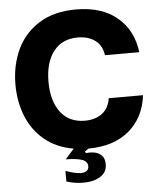

<svg xmlns="http://www.w3.org/2000/svg" viewBox="-63 -833 905 1094"><g transform="rotate(-5 389.5 -285.5)"><path d="M555 -259H751Q736 -133 649 -58.5Q562 16 415 17Q409 22 393 32L398 41Q405 40 418 40Q453 40 473 52Q490 62 497.5 77Q505 92 505 114Q505 160 467 184Q429 208 369 208Q321 208 273 193V132Q327 152 360 152Q382 152 393.5 143Q405 134 405 118Q405 88 371.5 77.5Q338 67 280 67L331 10Q232 -7 165 -63Q98 -119 65 -202Q32 -285 32 -382Q32 -492 74 -582Q116 -672 201.5 -725.5Q287 -779 413 -779Q560 -779 648 -705Q736 -631 751 -505H555Q547 -562 507.5 -590.5Q468 -619 409 -619Q319 -619 270 -555.5Q221 -492 221 -382Q221 -272 270 -207.5Q319 -143 409 -143Q468 -143 507 -172Q546 -201 555 -259Z"/></g></svg>

Font: Open Sauce Sans Black
Style: Regular
Weight: 900
Designer: Alfredo Marco Pradil
Foundry: Creative Sauce Fz LLC
Version: Version 1.477